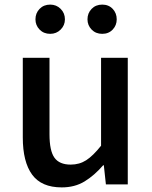

<svg xmlns="http://www.w3.org/2000/svg" viewBox="-20 -801 660 834"><path d="M79 -550H195V-218Q195 -146 216.5 -116Q238 -86 287 -86Q325 -86 354.5 -105Q384 -124 419 -168V-550H535V0H440L431 -83H428Q390 -39 347.5 -13Q305 13 248 13Q160 13 119.5 -42.5Q79 -98 79 -204ZM198 -654Q170 -654 152 -672.5Q134 -691 134 -717Q134 -744 152 -762.5Q170 -781 198 -781Q225 -781 243.5 -762.5Q262 -744 262 -717Q262 -691 243.5 -672.5Q225 -654 198 -654ZM360 -717Q360 -744 378 -762.5Q396 -781 424 -781Q452 -781 469.5 -762.5Q487 -744 487 -717Q487 -691 469.5 -672.5Q452 -654 424 -654Q396 -654 378 -672.5Q360 -691 360 -717Z"/></svg>

Font: Kinto Sans Med
Style: Regular
Weight: 500
Designer: Authors: Ryoko NISHIZUKA  (kana & ideographs); Paul D. Hunt (Latin, Greek & Cyrillic); Wenlong ZHANG  (bopomofo); Sandol
Foundry: Adobe Systems Incorporated, ookami Inc.
Version: Version 0.001